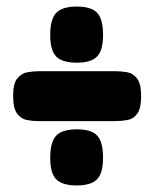

<svg xmlns="http://www.w3.org/2000/svg" viewBox="-20 -558 469 585"><path d="M94 -189Q79 -189 61.5 -192.5Q44 -196 32 -212Q20 -228 20 -266Q20 -304 33 -319.5Q46 -335 64 -338Q82 -341 98 -341H333Q349 -341 367 -338Q385 -335 397.5 -319Q410 -303 410 -265Q410 -228 398.5 -212Q387 -196 369 -192.5Q351 -189 332 -189ZM214 7Q170 7 151.5 -11.5Q133 -30 133 -77Q133 -126 151.5 -145Q170 -164 214 -164Q258 -164 276 -145Q294 -126 294 -77Q294 -30 275.5 -11.5Q257 7 214 7ZM214 -367Q170 -367 151.5 -385.5Q133 -404 133 -451Q133 -500 151.5 -519Q170 -538 214 -538Q258 -538 276 -519Q294 -500 294 -451Q294 -404 275.5 -385.5Q257 -367 214 -367Z"/></svg>

Font: Fredoka SemiCondensed
Style: Bold
Weight: 700
Width: 4
Designer: Ben Nathan
Foundry: Milena B. Brandão, Ben Nathan
Version: Version 2.001